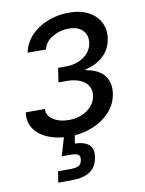

<svg xmlns="http://www.w3.org/2000/svg" viewBox="-85 -609 661 873"><g transform="rotate(-10 245.5 -172.5)"><path d="M198.7 6.3Q144 6.3 101.8 -11.2Q59.6 -28.8 37.8 -60.8Q16.1 -92.8 22.5 -136.2H111.3Q107.9 -106.9 137.2 -87.4Q166.5 -67.9 210.9 -67.9Q243.7 -67.9 270.3 -79.1Q296.9 -90.3 314.7 -110.4Q332.5 -130.4 336.4 -155.3Q343.3 -195.8 313.7 -220.2Q284.2 -244.6 228.5 -244.6H192.4L202.6 -310.1H238.8Q286.6 -310.1 321 -334Q355.5 -357.9 361.3 -396.5Q366.7 -432.6 344.7 -455.1Q322.8 -477.5 280.8 -477.5Q239.3 -477.5 204.6 -456.8Q169.9 -436 163.1 -401.9H78.1Q86.4 -445.8 117.7 -479Q148.9 -512.2 195.3 -530.5Q241.7 -548.8 293.5 -548.8Q347.2 -548.8 384 -529.1Q420.9 -509.3 437.7 -475.3Q454.6 -441.4 447.3 -398.9Q439 -350.6 404.1 -320.3Q369.1 -290 323.7 -281.7L323.2 -277.8Q382.8 -268.6 409.2 -234.6Q435.5 -200.7 426.8 -148.9Q419.4 -103.5 387.2 -68.4Q355 -33.2 305.9 -13.4Q256.8 6.3 198.7 6.3ZM112.3 204.1 120.6 152.8H178.2Q204.6 152.8 216.6 145.8Q228.5 138.7 231.4 121.1Q234.4 103.5 225.3 96.2Q216.3 88.9 189 88.9H148.9L182.1 -23.4H228.5L224.6 0L217.8 42Q263.7 43.9 283.4 62.5Q303.2 81.1 296.9 119.6Q290 163.1 259.8 183.6Q229.5 204.1 170.4 204.1Z"/></g></svg>

Font: Inter 16pt
Style: Italic
Weight: 400
Italic angle: -9.3988°
Version: Version 4.001;git-66647c0bb